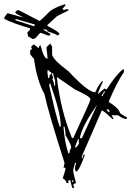

<svg xmlns="http://www.w3.org/2000/svg" viewBox="-123 -912 658 932"><path d="M121.1 -701.2Q121.1 -698.2 129.9 -686.5V-649.4Q129.9 -625 209 -566.4Q304.7 -463.9 338.9 -463.9Q363.3 -514.6 376 -519.5V-514.6Q352.5 -465.8 352.5 -455.1Q382.8 -482.4 385.7 -482.4L394.5 -477.5Q441.4 -550.8 473.6 -575.2H478.5V-561.5Q445.3 -514.6 404.3 -418Q455.1 -385.7 460 -362.3Q486.3 -343.8 492.2 -343.8V-334Q475.6 -334 450.2 -352.5H418L426.8 -338.9V-334H422.9Q378.9 -376 371.1 -376L274.4 -153.3V-143.6H278.3Q278.3 -162.1 288.1 -162.1V-158.2Q259.8 -79.1 246.1 -79.1L241.2 -87.9V-97.7Q241.2 -107.4 246.1 -116.2V-121.1H241.2L232.4 -87.9V-84Q232.4 -73.2 246.1 -23.4Q232.4 -18.6 232.4 -13.7Q237.3 -4.9 237.3 0H227.5Q218.8 -33.2 218.8 -37.1H209V-23.4H200.2Q200.2 -34.2 181.6 -46.9Q195.3 -85.9 195.3 -97.7H185.5L190.4 -121.1Q111.3 -367.2 92.8 -455.1Q55.7 -522.5 42 -627Q39.1 -627 23.4 -649.4V-664.1Q24.4 -672.9 33.2 -672.9L28.3 -682.6Q28.3 -688.5 42 -696.3L65.4 -677.7Q65.4 -691.4 74.2 -691.4Q89.8 -627 107.4 -627V-635.7L102.5 -682.6ZM107.4 -570.3V-556.6L111.3 -533.2H116.2Q116.2 -551.8 126 -551.8V-561.5Q116.2 -561.5 116.2 -570.3ZM129.9 -556.6V-547.9Q134.8 -539.1 134.8 -529.3H129.9Q139.6 -514.6 139.6 -496.1H144.5V-519.5Q134.8 -549.8 134.8 -556.6ZM153.3 -538.1V-533.2Q171.9 -377 222.7 -251Q224.6 -241.2 232.4 -241.2Q315.4 -420.9 315.4 -426.8V-431.6Q315.4 -443.4 241.2 -477.5ZM116.2 -505.9V-496.1Q148.4 -347.7 167 -296.9H171.9V-301.8Q171.9 -363.3 121.1 -505.9ZM380.9 -468.8Q380.9 -461.9 371.1 -450.2V-445.3H376Q376 -453.1 385.7 -463.9V-468.8ZM264.6 -241.2H274.4L348.6 -403.3Q273.4 -297.9 264.6 -241.2ZM394.5 -380.9Q394.5 -374 408.2 -366.2V-371.1Q408.2 -380.9 399.4 -380.9ZM185.5 -296.9V-292Q190.4 -223.6 209 -167H213.9Q213.9 -179.7 222.7 -195.3Q222.7 -210.9 195.3 -254.9Q195.3 -271.5 190.4 -296.9ZM255.9 -236.3Q241.2 -203.1 241.2 -195.3Q249 -195.3 259.8 -213.9V-236.3ZM227.5 -37.1V-28.3H232.4V-37.1ZM35.2 -722.7 12.7 -736.3 9.8 -755.9Q23.4 -764.6 23.4 -772.5V-774.4Q-63.5 -799.8 -101.6 -820.3L-102.5 -826.2Q-88.9 -847.7 -85 -847.7Q-12.7 -827.1 -8.8 -827.1Q-47.9 -845.7 -48.8 -850.6Q-48.8 -859.4 -33.2 -863.3L68.4 -810.5Q74.2 -811.5 118.2 -856.4Q134.8 -872.1 191.4 -891.6L195.3 -886.7L178.7 -867.2Q186.5 -867.2 186.5 -862.3Q191.4 -865.2 194.8 -866.2Q198.2 -867.2 200.2 -867.2Q210.9 -867.2 210.9 -863.3Q210.9 -861.3 154.3 -834L107.4 -791V-786.1Q165 -756.8 166 -747.1Q157.2 -739.3 155.3 -739.3Q154.3 -745.1 107.4 -759.8Q105.5 -769.5 94.7 -769.5L85.9 -768.6L121.1 -748V-743.2Q121.1 -739.3 110.4 -739.3Q77.1 -752.9 72.3 -752.9Q48.8 -724.6 43 -723.6ZM43 -784.2 45.9 -791V-793L-43.9 -819.3H-47.9V-813.5Z"/></svg>

Font: Blackcraft
Style: Regular
Weight: 400
Designer: GGBotNet
Foundry: GGBotNet
Version: 1.00